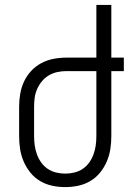

<svg xmlns="http://www.w3.org/2000/svg" viewBox="-20 -755 540 783"><path d="M246 8Q219 8 193 2.5Q167 -3 144 -16.5Q121 -30 104 -51Q87 -72 76.5 -96.5Q66 -121 62 -147Q58 -173 58 -200V-320Q58 -346 62.5 -372.5Q67 -399 78 -422.5Q89 -446 107 -465.5Q125 -485 148.5 -497.5Q172 -510 198 -515Q224 -520 250 -520H373V-735H434V-520H485V-465H434V-200Q434 -173 430 -147Q426 -121 415.5 -96.5Q405 -72 388 -51Q371 -30 348 -16.5Q325 -3 299 2.5Q273 8 246 8ZM246 -47Q265 -47 283.5 -51.5Q302 -56 317.5 -66.5Q333 -77 344 -92.5Q355 -108 361.5 -126Q368 -144 370.5 -162.5Q373 -181 373 -200V-465H250Q231 -465 213 -461Q195 -457 179 -447.5Q163 -438 151 -423.5Q139 -409 131.5 -392Q124 -375 121.5 -357Q119 -339 119 -320V-200Q119 -181 121.5 -162.5Q124 -144 130.5 -126Q137 -108 148 -92.5Q159 -77 174.5 -66.5Q190 -56 208.5 -51.5Q227 -47 246 -47Z"/></svg>

Font: Iosevka Term Curly Light
Style: Regular
Weight: 300
Designer: Belleve Invis
Foundry: Belleve Invis
Version: Version 32.3.0